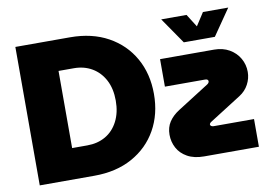

<svg xmlns="http://www.w3.org/2000/svg" viewBox="-75 -832 1368 956"><g transform="rotate(-10 608.5 -354.5)"><path d="M53 0V-700H329Q440 -700 521.5 -655Q603 -610 647.5 -531Q692 -452 692 -350Q692 -248 647.5 -169Q603 -90 521.5 -45Q440 0 329 0ZM244 -155H321Q373 -155 413 -178Q453 -201 476 -245.5Q499 -290 499 -350Q499 -411 476 -454.5Q453 -498 413 -521.5Q373 -545 321 -545H244ZM884 0Q834 0 800 -19Q766 -38 749.5 -69Q733 -100 733 -136Q733 -173 751 -200.5Q769 -228 802 -249L961 -350Q967 -354 969 -358Q971 -362 971 -365Q971 -370 967 -373Q963 -376 955 -376H752V-515H1025Q1069 -515 1102 -496Q1135 -477 1153 -445.5Q1171 -414 1171 -377Q1171 -344 1155 -314Q1139 -284 1109 -265L950 -164Q945 -161 942.5 -157.5Q940 -154 940 -151Q940 -147 944.5 -143.5Q949 -140 957 -140H1161V0ZM883 -577 792 -709H920L961 -644L1003 -709H1131L1040 -577Z"/></g></svg>

Font: MuseoModerno Thin ExtraBold
Style: Regular
Weight: 800
Version: Version 1.002